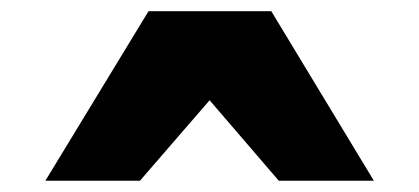

<svg xmlns="http://www.w3.org/2000/svg" viewBox="-20 -739 740 339"><path d="M640.1 -419.9H472.2L350.1 -562L227.1 -419.9H60.1L242.2 -719.2H459Z"/></svg>

Font: Ultra
Style: Regular
Weight: 400
Designer: Astigmatic (AOETI)
Foundry: Astigmatic (AOETI)
Version: Version 1.001